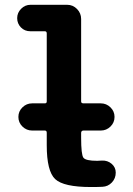

<svg xmlns="http://www.w3.org/2000/svg" viewBox="-20 -750 540 780"><path d="M394.5 -97.7Q417 -98.6 433.6 -84.5Q450.2 -70.3 450.2 -48.8Q450.2 -25.4 434.6 -8.8Q418.9 7.8 396.5 8.8Q381.8 9.8 349.6 9.8Q238.3 9.8 204.1 -22.5Q169.9 -54.7 169.9 -160.2V-210.9Q169.9 -219.7 162.1 -219.7H110.4Q87.9 -219.7 71.3 -235.8Q54.7 -252 54.7 -274.9Q54.7 -297.9 71.3 -314Q87.9 -330.1 110.4 -330.1H162.1Q169.9 -330.1 169.9 -337.9V-614.3Q169.9 -623 162.1 -623H103.5Q80.1 -623 64.9 -638.7Q49.8 -654.3 49.8 -676.3Q49.8 -698.2 65.9 -714.4Q82 -730.5 103.5 -730.5H252.9Q276.4 -730.5 293 -713.4Q309.6 -696.3 309.6 -672.9V-337.9Q309.6 -330.1 319.3 -330.1H389.6Q412.1 -330.1 428.7 -314Q445.3 -297.9 445.3 -274.9Q445.3 -252 428.7 -235.8Q412.1 -219.7 389.6 -219.7H319.3Q310.5 -219.7 309.6 -210.9V-190.4Q309.6 -122.1 318.8 -109.4Q328.1 -96.7 375 -96.7Q377.9 -96.7 384.3 -97.2Q390.6 -97.7 394.5 -97.7Z"/></svg>

Font: Rounded Mgen+ 1m bold
Style: Bold
Weight: 700
Designer: [Source Han Sans]
Ryoko NISHIZUKA  (kana & ideographs); Paul D. Hunt (Latin, Greek & Cyrillic); Wenlong ZHANG  (bopomofo
Version: Version 1.059.20150602